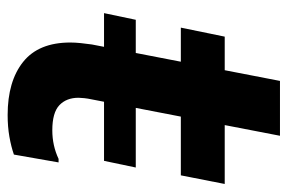

<svg xmlns="http://www.w3.org/2000/svg" viewBox="-142 -584 735 490"><g transform="rotate(90 225.0 -339.5)"><path d="M408 -319 391 -238H14L31 -319ZM274 8Q188 8 138.5 -31.5Q89 -71 89 -152Q89 -164 90.5 -178.5Q92 -193 94 -207L187 -687H327L234 -206Q232 -197 231 -187.5Q230 -178 230 -173Q230 -142 249 -124Q268 -106 313 -106Q352 -106 386 -122H395L375 -8Q355 -1 329.5 3.5Q304 8 274 8ZM51 -434 74 -546H450L428 -434Z"/></g></svg>

Font: Kufam SemiBold
Style: Italic
Weight: 600
Italic angle: -11°
Designer: Artur Schmal
Foundry: Original Type
Version: Version 1.301; ttfautohint (v1.8.3)